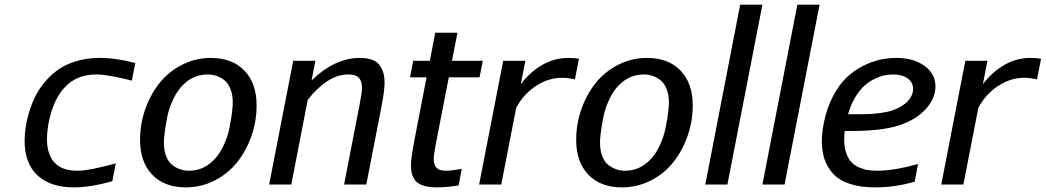

<svg xmlns="http://www.w3.org/2000/svg" viewBox="-20 -790 4477 822"><path d="M85.4 -186.5Q85.4 -213.9 89.6 -243.7Q93.8 -273.4 104.2 -308.6Q114.7 -343.8 130.6 -376.2Q146.5 -408.7 172.1 -439.2Q197.8 -469.7 229.7 -492.2Q261.7 -514.6 307.1 -528.3Q352.5 -542 405.3 -542Q479.5 -542 559.1 -520L544.4 -444.8Q441.9 -471.2 392.6 -471.2Q309.1 -471.2 258.3 -417.5Q207.5 -363.8 188.5 -265.1Q181.2 -227.1 181.2 -194.3Q181.2 -129.4 213.1 -94.2Q245.1 -59.1 310.5 -59.1Q363.3 -59.1 475.6 -90.8L460.9 -14.2Q367.7 12.2 296.9 12.2Q195.8 12.2 140.6 -39.1Q85.4 -90.3 85.4 -186.5Z M681.6 -179.7Q681.6 -145.5 691.7 -120.4Q701.7 -95.2 718.5 -82.8Q735.4 -70.3 752.7 -64.7Q770 -59.1 789.1 -59.1Q844.7 -59.1 887.2 -97.2Q915 -121.6 934.8 -162.1Q954.6 -202.6 962.6 -243.9Q970.7 -285.2 973.6 -310.8Q976.6 -336.4 976.6 -350.1Q976.6 -384.3 966.6 -409.4Q956.5 -434.6 939.7 -447.3Q922.9 -460 905.5 -465.6Q888.2 -471.2 869.1 -471.2Q813 -471.2 770.5 -433.1Q742.7 -408.7 722.9 -367.9Q703.1 -327.1 695.3 -285.9Q687.5 -244.6 684.6 -219.2Q681.6 -193.8 681.6 -179.7ZM579.6 -190.9Q579.6 -259.3 602.1 -323Q624.5 -386.7 663.6 -435.3Q702.6 -483.9 760 -512.9Q817.4 -542 882.8 -542Q974.6 -542 1026.6 -487.5Q1078.6 -433.1 1078.6 -338.9Q1078.6 -270.5 1056.2 -206.8Q1033.7 -143.1 994.6 -94.5Q955.6 -45.9 898.2 -16.8Q840.8 12.2 775.4 12.2Q683.6 12.2 631.6 -42.2Q579.6 -96.7 579.6 -190.9Z M1520.5 -347.2Q1529.8 -394.5 1529.8 -414.6Q1529.8 -442.4 1516.6 -456.8Q1503.4 -471.2 1470.7 -471.2Q1424.3 -471.2 1379.6 -441.4Q1335 -411.6 1297.4 -362.3L1227.1 0H1132.3L1235.4 -529.8H1330.1L1314 -445.8Q1413.6 -542 1520.5 -542Q1579.6 -542 1603 -513.7Q1626.5 -485.4 1626.5 -436.5Q1626.5 -399.9 1612.3 -329.1L1548.3 0H1453.1Z M1845.7 -172.9Q1836.9 -126 1836.9 -109.4Q1836.9 -85 1848.4 -72Q1859.9 -59.1 1887.7 -59.1Q1913.1 -59.1 1957 -66.9L1943.4 3.9Q1889.6 12.2 1852.5 12.2Q1789.1 12.2 1764.2 -10.7Q1739.3 -33.7 1739.3 -80.6Q1739.3 -112.8 1754.4 -190.9L1806.2 -459H1735.4L1749 -529.8H1820.3L1843.3 -649.9H1938.5L1915 -529.8H2046.9L2033.2 -459H1901.4Z M2441.4 -450.2Q2409.7 -457 2386.7 -457Q2326.7 -457 2273.2 -421.1Q2219.7 -385.3 2189.9 -328.1L2126 0H2031.2L2134.3 -529.8H2229L2209.5 -429.2Q2248.5 -481.4 2300.8 -511.7Q2353 -542 2412.6 -542Q2440.4 -542 2458.5 -538.1Z M2548.8 -179.7Q2548.8 -145.5 2558.8 -120.4Q2568.8 -95.2 2585.7 -82.8Q2602.5 -70.3 2619.9 -64.7Q2637.2 -59.1 2656.2 -59.1Q2711.9 -59.1 2754.4 -97.2Q2782.2 -121.6 2802 -162.1Q2821.8 -202.6 2829.8 -243.9Q2837.9 -285.2 2840.8 -310.8Q2843.8 -336.4 2843.8 -350.1Q2843.8 -384.3 2833.7 -409.4Q2823.7 -434.6 2806.9 -447.3Q2790 -460 2772.7 -465.6Q2755.4 -471.2 2736.3 -471.2Q2680.2 -471.2 2637.7 -433.1Q2609.9 -408.7 2590.1 -367.9Q2570.3 -327.1 2562.5 -285.9Q2554.7 -244.6 2551.8 -219.2Q2548.8 -193.8 2548.8 -179.7ZM2446.8 -190.9Q2446.8 -259.3 2469.2 -323Q2491.7 -386.7 2530.8 -435.3Q2569.8 -483.9 2627.2 -512.9Q2684.6 -542 2750 -542Q2841.8 -542 2893.8 -487.5Q2945.8 -433.1 2945.8 -338.9Q2945.8 -270.5 2923.3 -206.8Q2900.9 -143.1 2861.8 -94.5Q2822.8 -45.9 2765.4 -16.8Q2708 12.2 2642.6 12.2Q2550.8 12.2 2498.8 -42.2Q2446.8 -96.7 2446.8 -190.9Z M3094.2 0H2999.5L3148.9 -770H3244.1Z M3338.9 0H3244.1L3393.6 -770H3488.8Z M3817.9 -542Q3890.6 -542 3937.7 -508.3Q3984.9 -474.6 3984.9 -419.9Q3984.9 -368.2 3943.1 -322.5Q3901.4 -276.9 3827.6 -252.9Q3754.9 -229 3618.2 -229H3596.2Q3594.2 -211.4 3594.2 -192.4Q3594.2 -159.7 3602.8 -135.3Q3611.3 -110.8 3624.5 -96.4Q3637.7 -82 3657.2 -73.5Q3676.8 -64.9 3695.3 -62Q3713.9 -59.1 3735.8 -59.1Q3807.1 -59.1 3910.6 -87.9L3896 -12.2Q3813 12.2 3726.1 12.2Q3662.6 12.2 3616.7 -3.4Q3570.8 -19 3545.9 -47.1Q3521 -75.2 3509.8 -108.9Q3498.5 -142.6 3498.5 -184.6Q3498.5 -218.3 3506.8 -263.2Q3519.5 -327.1 3545.9 -377.4Q3572.3 -427.7 3604.2 -458Q3636.2 -488.3 3675 -507.8Q3713.9 -527.3 3748.5 -534.7Q3783.2 -542 3817.9 -542ZM3799.3 -316.9Q3842.3 -331.5 3865.7 -356.4Q3889.2 -381.3 3889.2 -409.7Q3889.2 -437.5 3865.7 -454.3Q3842.3 -471.2 3805.2 -471.2Q3786.6 -471.2 3768.3 -467.8Q3750 -464.4 3726.1 -453.1Q3702.1 -441.9 3681.9 -424.1Q3661.6 -406.2 3642.1 -374.5Q3622.6 -342.8 3610.8 -300.8H3632.3Q3671.9 -300.8 3693.1 -301.3Q3714.4 -301.8 3745.4 -305.7Q3776.4 -309.6 3799.3 -316.9Z M4419.9 -450.2Q4388.2 -457 4365.2 -457Q4305.2 -457 4251.7 -421.1Q4198.2 -385.3 4168.5 -328.1L4104.5 0H4009.8L4112.8 -529.8H4207.5L4188 -429.2Q4227.1 -481.4 4279.3 -511.7Q4331.5 -542 4391.1 -542Q4418.9 -542 4437 -538.1Z"/></svg>

Font: Aurulent Sans
Style: Italic
Weight: 400
Italic angle: -11°
Version: Version 2007.05.04